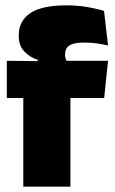

<svg xmlns="http://www.w3.org/2000/svg" viewBox="-20 -697 428 717"><path d="M228 -677Q269.5 -677 306 -670.8Q342.5 -664.5 368.5 -656L383.5 -527Q364.5 -531.5 343 -534.8Q321.5 -538 296.5 -538Q266.5 -538 250.5 -532.5Q234.5 -527 228.8 -517Q223 -507 223 -493.5V-492.5Q223 -482.5 226.2 -475Q229.5 -467.5 234.5 -460.5L121 -456.5V-473.5Q91.5 -483 70.8 -504.8Q50 -526.5 50 -562.5V-565Q50 -619 93.2 -648Q136.5 -677 228 -677ZM243 0H67V-420.5H243ZM369 -331H5.5V-470L145 -468.5L211 -470H383.5Z"/></svg>

Font: Anek Malayalam ExtraBold
Style: Regular
Weight: 800
Version: Version 1.003